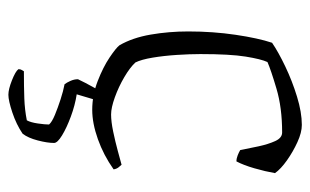

<svg xmlns="http://www.w3.org/2000/svg" viewBox="-161 -379 740 458"><g transform="rotate(90 209.0 -150.0)"><path d="M242 0Q207 0 173.5 -13Q140 -26 117 -41.5Q94 -57 88 -65Q70 -96 62.5 -139.5Q55 -183 55 -229Q55 -288 63 -342Q71 -396 82 -429Q104 -444 138.5 -460.5Q173 -477 210.5 -488.5Q248 -500 278 -500Q296 -500 319 -489.5Q342 -479 362.5 -464.5Q383 -450 393 -436Q389 -413 381.5 -387Q374 -361 365 -344Q358 -344 350.5 -347Q343 -350 338 -353Q334 -374 329 -397Q324 -420 316.5 -436.5Q309 -453 296 -453Q237 -453 191.5 -439.5Q146 -426 128 -418Q121 -403 115 -366Q109 -329 109 -258Q109 -233 111 -202Q113 -171 117.5 -144Q122 -117 129 -103Q141 -90 164 -76.5Q187 -63 212 -54Q237 -45 253 -45Q270 -45 294 -50Q318 -55 340 -61Q362 -67 373 -70Q375 -68 379 -63Q383 -58 384 -51Q350 -27 312 -13.5Q274 0 242 0ZM206 200Q193 200 171.5 191.5Q150 183 145 176Q145 171 147 168Q149 165 150 163Q187 163 214.5 162Q242 161 267 156Q272 147 274.5 130Q277 113 277 103Q271 96 254 89Q237 82 217 75.5Q197 69 181 66Q177 61 173 52Q169 43 169 34Q177 17 188.5 -3.5Q200 -24 207 -37H227L205 37Q231 41 258 51Q285 61 303 72Q321 83 321 91Q321 107 315 130Q309 153 299 166Q277 181 248.5 190.5Q220 200 206 200Z"/></g></svg>

Font: Texturina 72pt Thin
Style: Regular
Weight: 100
Designer: Guillermo Torres Carreño
Foundry: Omnibus-Type
Version: Version 1.002; ttfautohint (v1.8.3)